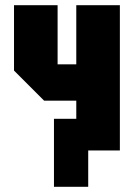

<svg xmlns="http://www.w3.org/2000/svg" viewBox="-20 -580 516 740"><path d="M442 -560V0H274V-192H150L34 -308V-560H202V-332H274V-560ZM188 140V-122H320V140Z"/></svg>

Font: Tektur Condensed
Style: Bold
Weight: 700
Width: 3
Designer: Adam Jagosz
Foundry: Adam Jagosz
Version: Version 1.005;gftools[0.9.30]